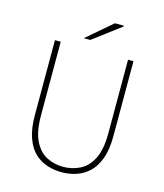

<svg xmlns="http://www.w3.org/2000/svg" viewBox="-123 -922 875 1025"><g transform="rotate(15 315.0 -409.0)"><path d="M314 12Q274 12 235.5 0Q197 -12 166 -40.5Q135 -69 116.5 -119.5Q98 -170 98 -246V-660H130V-254Q130 -163 156 -111.5Q182 -60 224 -39Q266 -18 314 -18Q363 -18 406 -39Q449 -60 475.5 -111.5Q502 -163 502 -254V-660H532V-246Q532 -170 513 -119.5Q494 -69 462.5 -40.5Q431 -12 392.5 0Q354 12 314 12ZM244 -710 384 -830H432L434 -826L280 -710Z"/></g></svg>

Font: Source Sans 3 VF
Style: Regular
Weight: 200
Designer: Paul D. Hunt
Foundry: Adobe
Version: Version 3.046;hotconv 1.0.118;makeotfexe 2.5.65603